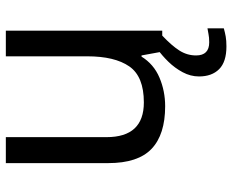

<svg xmlns="http://www.w3.org/2000/svg" viewBox="-89 -487 796 658"><g transform="rotate(-90 309.0 -158.0)"><path d="M533 -536V0H461L448 -71H444Q418 -29 372 -9.5Q326 10 274 10Q177 10 128 -36.5Q79 -83 79 -185V-536H168V-191Q168 -63 287 -63Q376 -63 410.5 -113Q445 -163 445 -257V-536ZM448 116Q448 161 493 161Q510 161 521.5 158.5Q533 156 541 155V211Q527 215 513 217.5Q499 220 479 220Q426 220 401 195Q376 170 376 126Q376 97 390.5 70Q405 43 426.5 21Q448 -1 468 -15L516 0Q482 32 465 58.5Q448 85 448 116Z"/></g></svg>

Font: Noto Sans Ethiopic
Style: Regular
Weight: 400
Designer: Monotype Design Team
Foundry: Monotype Imaging Inc.
Version: Version 2.102; ttfautohint (v1.8.4.7-5d5b)